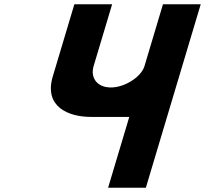

<svg xmlns="http://www.w3.org/2000/svg" viewBox="-20 -880 961 900"><path d="M920.9 -860H743.9L657.2 -570C641.9 -519 564.3 -470 500.2 -470C431.2 -470 403.6 -519 418.8 -570L505.6 -860H328.6L227.5 -522C184.7 -379 301.6 -332 405.7 -332H586L486.7 0H663.7Z"/></svg>

Font: Hussar
Style: BdSuprExtOblThree
Weight: 700
Foundry: Cannot Into Space Fonts
Version: Version 2.00